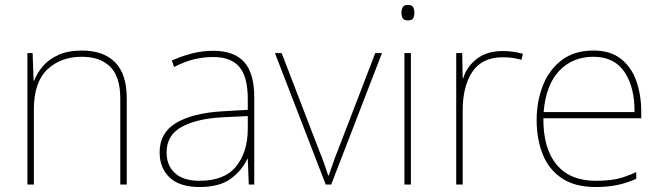

<svg xmlns="http://www.w3.org/2000/svg" viewBox="-20 -741 2656 771"><path d="M309 -538Q395 -538 442 -491Q489 -444 489 -346V0H463V-345Q463 -433 422.5 -473Q382 -513 309 -513Q223 -513 169.5 -461.5Q116 -410 116 -302V0H90V-528H111L115 -417H117Q129 -448 152.5 -475.5Q176 -503 214.5 -520.5Q253 -538 309 -538Z M837 -537Q919 -537 960 -492.5Q1001 -448 1001 -350V0H979L975 -103H973Q952 -57 907 -23.5Q862 10 781 10Q702 10 661.5 -28Q621 -66 621 -129Q621 -208 687.5 -247.5Q754 -287 872 -294L975 -300V-343Q975 -433 941 -472.5Q907 -512 837 -512Q797 -512 759.5 -503Q722 -494 679 -472L670 -498Q710 -516 751.5 -526.5Q793 -537 837 -537ZM874 -270Q772 -265 710.5 -232Q649 -199 649 -129Q649 -76 683 -45.5Q717 -15 781 -15Q881 -15 927.5 -72Q974 -129 975 -220V-275Z M1288 0 1084 -528H1111L1261 -138Q1274 -106 1282 -83.5Q1290 -61 1298 -36H1300Q1309 -61 1316.5 -83.5Q1324 -106 1337 -138L1487 -528H1514L1310 0Z M1617 -721Q1635 -721 1639.5 -711.5Q1644 -702 1644 -690Q1644 -677 1639.5 -668Q1635 -659 1617 -659Q1602 -659 1597 -668Q1592 -677 1592 -690Q1592 -702 1597 -711.5Q1602 -721 1617 -721ZM1630 -528V0H1604V-528Z M1999 -536Q2023 -536 2042.5 -533Q2062 -530 2080 -525L2074 -501Q2055 -506 2038.5 -508.5Q2022 -511 1999 -511Q1916 -511 1877 -453Q1838 -395 1838 -297V0H1812V-528H1836L1838 -427H1840Q1854 -473 1894.5 -504.5Q1935 -536 1999 -536Z M2363 -538Q2431 -538 2473 -505Q2515 -472 2535 -416.5Q2555 -361 2555 -291V-266H2162Q2161 -145 2215 -80Q2269 -15 2372 -15Q2420 -15 2454.5 -22Q2489 -29 2535 -50V-23Q2497 -6 2458.5 2Q2420 10 2372 10Q2289 10 2236.5 -25Q2184 -60 2159.5 -121Q2135 -182 2135 -259Q2135 -334 2160 -397.5Q2185 -461 2235.5 -499.5Q2286 -538 2363 -538ZM2363 -513Q2279 -513 2225.5 -456.5Q2172 -400 2163 -291H2528Q2529 -390 2488 -451.5Q2447 -513 2363 -513Z"/></svg>

Font: Noto Sans Myanmar UI Thin
Style: Regular
Weight: 100
Designer: Monotype Design Team
Foundry: Monotype Imaging Inc.
Version: Version 2.103; ttfautohint (v1.8.4.7-5d5b)